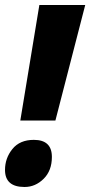

<svg xmlns="http://www.w3.org/2000/svg" viewBox="-26 -734 360 766"><path d="M55 -253H195L314 -714H131ZM72 12Q115 12 148 -20.5Q181 -53 181 -108Q181 -176 109 -176Q53 -176 23.5 -139.5Q-6 -103 -6 -56Q-6 12 72 12Z"/></svg>

Font: Noto Sans Display Condensed Black
Style: Italic
Weight: 900
Width: 3
Italic angle: -192°
Designer: Monotype Design Team
Foundry: Monotype Imaging Inc.
Version: Version 1.900